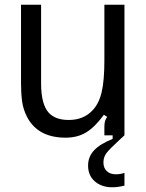

<svg xmlns="http://www.w3.org/2000/svg" viewBox="-20 -573 618 813"><path d="M507 0Q497 10 481 24Q444 58 431 75Q418 92 418 115Q418 138 432 151.5Q446 165 471 165Q490 165 507 159V213Q479 220 456 220Q410 220 381.5 195Q353 170 353 128Q353 91 378 64Q403 37 457 15V0H422V-36Q422 -50 424.5 -59.5Q427 -69 434 -78L420 -87Q382 -35 345 -12.5Q308 10 258 10Q141 10 95 -77Q78 -110 73.5 -144.5Q69 -179 69 -220V-553H154V-220Q154 -132 186 -96Q214 -65 271 -65Q334 -65 372 -106Q399 -134 410.5 -183Q422 -232 422 -317V-553H507Z"/></svg>

Font: Open Sauce Sans
Style: Regular
Weight: 400
Designer: Alfredo Marco Pradil
Foundry: Creative Sauce Fz LLC
Version: Version 1.477